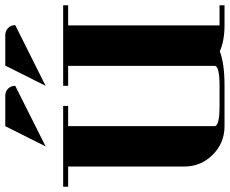

<svg xmlns="http://www.w3.org/2000/svg" viewBox="-92 -784 876 732"><g transform="rotate(-90 346.0 -418.0)"><path d="M0 -596.2V-615.2H308.1V-596.2H231V-38.1Q231 -19 308.1 -19H384.8Q461.9 -19 460.9 -38.1V-596.2H384.8V-615.2H691.9V-596.2H615.2V-19H691.9V0H615.2Q557.1 0 516.1 -18.1Q470.7 0 384.8 0H231Q167 0 122.1 -44.9Q77.1 -89.8 77.1 -153.8V-596.2ZM153.8 -682.1 231 -835.9H347.2Q363.3 -835.9 374 -825.2Q384.8 -814.5 384.8 -797.9ZM384.8 -682.1 461.9 -835.9H578.1Q594.2 -835.9 605 -825.2Q616.2 -814 616.2 -797.9Z"/></g></svg>

Font: Hjet
Style: Regular
Weight: 400
Designer: T. Christopher White
Version: Version 1.2